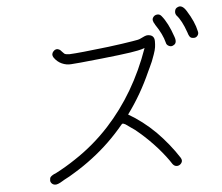

<svg xmlns="http://www.w3.org/2000/svg" viewBox="-56 -899 1112 963"><g transform="rotate(-5 500.0 -417.0)"><path d="M843.8 -685.5Q855.5 -653.3 835 -643.6Q824.2 -636.7 812 -642.6Q799.8 -648.4 797.9 -660.2Q787.1 -703.1 753.9 -752Q753.9 -752.9 752.9 -752.9Q752.9 -753.9 752 -755.9Q736.3 -778.3 746.1 -792Q752.9 -802.7 766.1 -804.2Q779.3 -805.7 788.1 -794.9Q819.3 -757.8 843.8 -685.5ZM962.9 -703.1Q966.8 -690.4 958.5 -680.2Q950.2 -669.9 936.5 -671.9Q923.8 -671.9 918 -682.6Q914.1 -688.5 910.2 -702.1Q888.7 -763.7 863.3 -791Q855.5 -801.8 858.4 -814.5Q860.4 -827.1 872.1 -832Q894.5 -843.8 916 -809.6Q953.1 -751 962.9 -703.1ZM822.3 -78.1Q831.1 -63.5 822.8 -51.8Q814.5 -40 801.3 -39.1Q788.1 -38.1 778.3 -50.8Q754.9 -87.9 713.9 -134.8Q673.8 -179.7 630.9 -216.8Q607.4 -238.3 584 -252.9Q572.3 -261.7 560.5 -269.5Q548.8 -275.4 545.9 -274.4Q543.9 -273.4 541 -270.5Q467.8 -181.6 377.9 -113.3Q332 -78.1 283.2 -48.8Q258.8 -33.2 231.4 -19.5Q229.5 -18.6 221.7 -13.7Q195.3 2.9 182.6 1Q171.9 0 165 -8.3Q158.2 -16.6 160.2 -25.4Q160.2 -31.2 162.1 -36.1Q166 -43.9 183.6 -52.7H184.6Q189.5 -54.7 191.4 -55.7Q244.1 -83 292 -115.2Q388.7 -178.7 466.8 -263.7Q611.3 -420.9 689.5 -642.6Q673.8 -636.7 654.3 -632.8Q602.5 -621.1 364.3 -597.7Q337.9 -595.7 315.4 -593.8Q292 -591.8 269 -602.1Q246.1 -612.3 230.5 -634.8Q219.7 -651.4 232.9 -666Q246.1 -680.7 262.7 -671.9Q268.6 -668.9 275.4 -660.2Q282.2 -652.3 286.1 -649.4Q293 -644.5 312.5 -644.5Q360.4 -646.5 507.8 -664.1Q585 -673.8 630.9 -681.6Q664.1 -686.5 670.9 -690.4Q699.2 -705.1 709 -705.1Q726.6 -705.1 735.4 -696.8Q744.1 -688.5 744.1 -671.9Q744.1 -656.2 742.2 -642.1Q740.2 -627.9 732.4 -606Q724.6 -584 719.7 -571.8Q714.8 -559.6 706.1 -542L697.3 -523.4Q647.5 -411.1 578.1 -317.4Q649.4 -276.4 712.9 -213.9Q776.4 -149.4 822.3 -78.1Z"/></g></svg>

Font: irohamaru Light
Style: Regular
Weight: 200
Designer: [Source Han Sans]
Ryoko NISHIZUKA  (kana & ideographs); Paul D. Hunt (Latin, Greek & Cyrillic); Wenlong ZHANG  (bopomofo
Version: Version 1.01